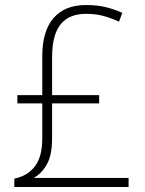

<svg xmlns="http://www.w3.org/2000/svg" viewBox="-20 -743 576 763"><path d="M321 -723Q368 -723 403 -714Q438 -705 466 -692L453 -657Q422 -671 391.5 -679.5Q361 -688 322 -688Q254 -688 220.5 -646Q187 -604 187 -515V-365H374V-332H187V-194Q187 -126 166 -89.5Q145 -53 114 -36H491V0H37V-33Q90 -44 119 -82.5Q148 -121 148 -193V-332H49V-365H148V-520Q148 -620 193 -671.5Q238 -723 321 -723Z"/></svg>

Font: Noto Sans Disp ExtLt
Style: Regular
Weight: 200
Designer: Monotype Design Team
Foundry: Monotype Imaging Inc.
Version: Version 2.000;GOOG;noto-source:20170915:90ef993387c0